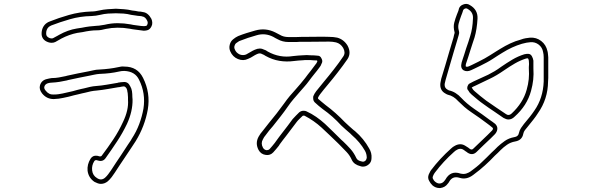

<svg xmlns="http://www.w3.org/2000/svg" viewBox="-20 -843 3040 969"><path d="M240 -627Q232 -627 223 -630Q192 -641 190 -670Q189 -704 212 -724Q222 -732 232 -735Q274 -752 328 -767.5Q382 -783 441 -785Q452 -785 461.5 -786.5Q471 -788 480 -790Q502 -795 523.5 -796.5Q545 -798 565 -799Q585 -798 605.5 -796.5Q626 -795 647 -790Q655 -789 663 -788Q671 -787 679 -785Q690 -785 702 -782Q727 -779 744 -748Q748 -739 748.5 -728.5Q749 -718 744 -709Q736 -693 722 -690Q718 -689 713.5 -688.5Q709 -688 705 -688L690 -690Q677 -692 663 -693.5Q649 -695 635 -698Q572 -709 514 -697Q503 -694 492 -692Q481 -690 470 -690Q452 -690 433.5 -687.5Q415 -685 397 -681Q390 -680 383.5 -679Q377 -678 370 -677Q329 -669 289 -648L284 -645Q272 -638 259 -631Q251 -627 240 -627ZM565 -776Q546 -776 525.5 -774.5Q505 -773 485 -768Q465 -763 441 -762Q385 -761 333 -746Q281 -731 240 -715Q233 -712 226 -707Q212 -694 213 -672Q213 -658 230 -651Q242 -647 249 -651Q255 -654 261 -657.5Q267 -661 273 -664L278 -667Q323 -692 367 -699Q373 -700 379.5 -701Q386 -702 393 -703Q412 -707 431.5 -709.5Q451 -712 470 -713Q479 -713 488.5 -715Q498 -717 508 -718Q541 -726 573.5 -726Q606 -726 639 -720Q652 -717 665.5 -715.5Q679 -714 692 -712L707 -711Q712 -711 715 -712H717Q722 -714 723 -718Q728 -728 723 -738Q714 -758 698 -760Q693 -762 687.5 -762Q682 -762 676 -763Q668 -764 659.5 -765.5Q651 -767 642 -768Q623 -773 603.5 -774.5Q584 -776 565 -776ZM489 85Q481 85 473 82Q465 79 457 75Q427 55 422 19Q419 -13 437 -42Q448 -59 467 -57Q474 -57 481 -54Q487 -53 490 -54.5Q493 -56 494 -58Q525 -99 552.5 -140.5Q580 -182 601 -228Q615 -257 621.5 -285Q628 -313 626 -340V-352Q625 -359 625 -366Q625 -373 623 -380Q623 -388 618 -398Q616 -401 612.5 -404Q609 -407 604 -407Q599 -406 593 -405.5Q587 -405 581 -403H578Q554 -399 525.5 -394Q497 -389 468 -386Q453 -385 438 -382Q423 -379 409 -375L395 -372Q385 -370 374.5 -367Q364 -364 353 -362Q340 -358 326.5 -355Q313 -352 299 -349Q278 -344 251 -343Q215 -343 192 -372Q176 -393 182 -413Q190 -438 216 -444Q223 -446 229 -447Q235 -448 241 -449Q259 -449 276.5 -452Q294 -455 312 -459L319 -461Q346 -467 373 -472.5Q400 -478 427 -483L450 -488Q458 -490 466 -491Q474 -492 481 -492Q535 -495 576 -504Q584 -506 591.5 -507Q599 -508 608 -507Q674 -507 702 -450Q740 -374 726 -291Q711 -206 665 -131Q660 -123 654.5 -115Q649 -107 644 -99L610 -48Q597 -29 584.5 -10Q572 9 559 29Q552 40 543.5 51Q535 62 524 72Q508 85 489 85ZM465 -35Q459 -35 456 -30Q442 -8 445 17Q448 43 470 56Q491 70 510 54Q519 46 526 36.5Q533 27 540 17Q553 -3 565.5 -22Q578 -41 591 -60L625 -112Q630 -120 635.5 -127.5Q641 -135 645 -143Q668 -178 682.5 -216.5Q697 -255 704 -295Q716 -372 682 -440Q662 -483 607 -485Q593 -485 581 -482Q559 -477 535 -474Q511 -471 482 -470Q475 -469 468.5 -468.5Q462 -468 455 -466L431 -461Q405 -456 378 -450.5Q351 -445 324 -439L317 -437Q299 -433 280.5 -430Q262 -427 242 -426Q233 -426 222 -423Q207 -418 204 -406Q201 -397 210 -386Q227 -364 251 -366Q264 -366 274.5 -367.5Q285 -369 295 -371Q308 -374 321.5 -377Q335 -380 348 -383Q359 -386 369.5 -389Q380 -392 390 -394L404 -397Q419 -401 434.5 -404.5Q450 -408 466 -409Q492 -411 518 -415.5Q544 -420 574 -425L576 -426Q583 -427 590 -428Q597 -429 604 -429Q626 -431 637 -408Q644 -396 646 -383Q647 -376 647.5 -368.5Q648 -361 648 -353L649 -341Q650 -281 621 -218Q599 -172 571 -129.5Q543 -87 513 -45Q499 -25 474 -33Q468 -35 466 -35Z M1811 -2Q1808 -2 1805.5 -2.5Q1803 -3 1800 -4Q1767 -12 1756 -35Q1746 -58 1729.5 -75.5Q1713 -93 1695 -111L1686 -120Q1665 -140 1644.5 -160Q1624 -180 1603 -199Q1565 -234 1517 -259Q1510 -261 1506 -257Q1498 -249 1490.5 -242Q1483 -235 1477 -227Q1464 -210 1450.5 -192Q1437 -174 1424 -157Q1416 -147 1408 -136.5Q1400 -126 1392 -115L1387 -107Q1380 -99 1373.5 -90.5Q1367 -82 1359 -74Q1344 -58 1322 -61Q1297 -64 1285 -86Q1267 -120 1285 -153Q1289 -159 1292.5 -165Q1296 -171 1300 -175Q1309 -187 1318.5 -198.5Q1328 -210 1337 -222Q1357 -246 1376.5 -271Q1396 -296 1414 -321Q1428 -341 1443 -359Q1458 -377 1473 -393Q1498 -421 1520 -449Q1527 -458 1533.5 -467Q1540 -476 1547 -484Q1554 -493 1560.5 -502Q1567 -511 1574 -520Q1576 -522 1577.5 -524.5Q1579 -527 1580 -530L1582 -535Q1582 -535 1579 -538Q1572 -538 1563.5 -538.5Q1555 -539 1545 -540H1529Q1525 -540 1520 -540Q1515 -540 1510 -539Q1498 -538 1486.5 -537.5Q1475 -537 1463 -535Q1426 -530 1390 -536Q1354 -542 1320 -561Q1316 -563 1312 -566Q1310 -567 1307.5 -568Q1305 -569 1303 -570Q1292 -577 1277 -570Q1272 -568 1267 -565Q1262 -562 1257 -559Q1247 -552 1232 -546Q1208 -534 1181 -545Q1154 -556 1142 -584Q1135 -600 1139.5 -617.5Q1144 -635 1157 -645Q1169 -655 1182 -661Q1202 -669 1224 -676Q1246 -683 1268 -689Q1321 -704 1370 -679Q1376 -676 1381.5 -673Q1387 -670 1393 -667Q1411 -656 1436 -656H1476Q1484 -656 1491.5 -656.5Q1499 -657 1506 -657H1527Q1556 -657 1584.5 -657.5Q1613 -658 1641 -657Q1652 -657 1662 -656Q1672 -655 1682 -653Q1715 -644 1734 -613Q1754 -576 1734 -545Q1712 -513 1684 -477Q1672 -461 1659.5 -446Q1647 -431 1634 -415Q1624 -403 1614.5 -391.5Q1605 -380 1596 -368Q1592 -363 1589.5 -358.5Q1587 -354 1585 -350Q1585 -349 1585 -347Q1585 -345 1586 -344Q1594 -337 1603.5 -329Q1613 -321 1623 -313Q1650 -293 1674 -271.5Q1698 -250 1720 -227Q1730 -217 1741 -207.5Q1752 -198 1763 -188L1772 -181Q1816 -143 1843 -94Q1857 -71 1855 -45Q1855 -23 1838 -11Q1826 -2 1811 -2ZM1512 -284Q1521 -284 1527 -281Q1553 -269 1576 -253Q1599 -237 1620 -218Q1641 -198 1662 -177.5Q1683 -157 1703 -137L1712 -129Q1731 -111 1748.5 -91.5Q1766 -72 1778 -46Q1784 -32 1806 -28Q1815 -25 1823 -31Q1829 -36 1831 -46Q1831 -66 1822 -82Q1797 -126 1755 -162L1747 -170Q1736 -179 1724.5 -189.5Q1713 -200 1702 -210Q1681 -233 1658 -253.5Q1635 -274 1608 -293Q1598 -301 1587.5 -309.5Q1577 -318 1568 -327Q1562 -333 1561 -341.5Q1560 -350 1561 -357Q1566 -370 1576 -383Q1586 -395 1595.5 -407Q1605 -419 1615 -431Q1628 -446 1640 -461.5Q1652 -477 1665 -493Q1691 -526 1713 -559Q1725 -577 1712 -601Q1699 -623 1676 -629Q1668 -631 1659 -632Q1650 -633 1641 -633Q1613 -633 1584.5 -632.5Q1556 -632 1528 -632H1506Q1499 -632 1492 -632Q1485 -632 1477 -631H1436Q1406 -631 1381 -645Q1375 -648 1369.5 -651Q1364 -654 1359 -657Q1318 -678 1275 -665Q1253 -659 1232 -652Q1211 -645 1191 -637Q1187 -636 1182.5 -632.5Q1178 -629 1173 -626Q1166 -621 1163.5 -611.5Q1161 -602 1165 -594Q1171 -577 1190 -568Q1207 -562 1222 -568Q1233 -574 1245 -581Q1250 -584 1255.5 -587Q1261 -590 1266 -592Q1292 -604 1314 -592Q1317 -591 1319.5 -590Q1322 -589 1325 -587Q1327 -585 1331 -583Q1392 -549 1459 -560Q1472 -562 1484 -562.5Q1496 -563 1508 -564Q1513 -564 1518.5 -564.5Q1524 -565 1528 -565H1529L1546 -564Q1556 -564 1565 -563.5Q1574 -563 1583 -562Q1596 -562 1602 -549Q1610 -535 1604 -524L1602 -520Q1601 -516 1599 -512.5Q1597 -509 1594 -505Q1587 -496 1580.5 -487Q1574 -478 1566 -469Q1559 -461 1552.5 -452Q1546 -443 1539 -434Q1528 -419 1515.5 -405Q1503 -391 1491 -377Q1477 -361 1462 -343.5Q1447 -326 1434 -307Q1416 -281 1396.5 -256Q1377 -231 1357 -206Q1338 -185 1320 -160Q1316 -156 1313 -151Q1310 -146 1307 -140Q1295 -120 1307 -98Q1313 -87 1325 -85Q1328 -85 1332.5 -86Q1337 -87 1341 -91Q1348 -98 1354 -106Q1360 -114 1367 -122L1372 -129Q1380 -140 1388 -151Q1396 -162 1404 -172Q1418 -189 1431 -207Q1444 -225 1457 -242Q1465 -251 1473.5 -259.5Q1482 -268 1490 -276Q1500 -284 1512 -284Z M2198 106Q2178 106 2162 92Q2157 87 2153 81.5Q2149 76 2146 70Q2137 55 2144 37Q2147 32 2149.5 26Q2152 20 2156 15Q2178 -14 2203 -41Q2228 -68 2256 -93Q2265 -102 2277 -108Q2304 -122 2327 -108Q2336 -103 2343 -98Q2346 -95 2352 -91Q2362 -85 2369 -93Q2387 -110 2404.5 -127Q2422 -144 2440 -161L2464 -185Q2468 -189 2468 -195Q2466 -199 2464 -200Q2458 -205 2451 -210.5Q2444 -216 2437 -221Q2418 -235 2399.5 -248.5Q2381 -262 2361 -275Q2340 -289 2323.5 -303.5Q2307 -318 2293 -332Q2269 -359 2240 -365Q2236 -366 2233 -368Q2230 -370 2228 -371Q2202 -385 2202 -415Q2202 -423 2204 -431Q2206 -439 2207 -446Q2218 -481 2228 -515.5Q2238 -550 2248 -584L2265 -641Q2267 -647 2268.5 -652.5Q2270 -658 2271 -664L2272 -668Q2273 -671 2274 -675Q2275 -679 2274 -681Q2267 -707 2272.5 -728.5Q2278 -750 2286 -770Q2289 -778 2292 -785Q2295 -792 2296 -799Q2301 -814 2317 -820Q2336 -828 2352 -817Q2392 -794 2390 -749Q2387 -695 2375 -654Q2370 -639 2365 -624Q2360 -609 2355 -593L2344 -558L2332 -522Q2330 -515 2330.5 -511.5Q2331 -508 2331 -507Q2333 -506 2337 -506Q2341 -506 2348 -509L2363 -516Q2379 -524 2394.5 -531.5Q2410 -539 2426 -548Q2440 -556 2454.5 -565Q2469 -574 2483 -583L2504 -596Q2530 -612 2555.5 -624Q2581 -636 2608 -643Q2621 -648 2633 -650Q2645 -652 2655 -653Q2687 -655 2711.5 -636Q2736 -617 2743 -585Q2745 -578 2745.5 -570Q2746 -562 2747 -554V-468Q2747 -459 2747 -449.5Q2747 -440 2746 -431Q2745 -343 2695 -272Q2685 -256 2672 -239.5Q2659 -223 2642 -202Q2635 -194 2629 -186Q2623 -178 2621 -168Q2615 -135 2580 -129Q2557 -125 2539 -112.5Q2521 -100 2507 -86Q2500 -79 2492.5 -71.5Q2485 -64 2477 -57Q2465 -44 2452.5 -32Q2440 -20 2427 -8Q2414 4 2399 16Q2384 28 2368 40Q2334 66 2298 54Q2264 44 2247 74Q2244 80 2239 85Q2226 103 2202 106ZM2303 -92Q2295 -92 2288 -88Q2278 -83 2271 -76Q2217 -28 2175 28Q2170 34 2165 46Q2162 53 2165 59Q2170 70 2176 74Q2188 84 2200 83Q2213 82 2222 71Q2224 69 2228 63Q2254 16 2304 33Q2321 37 2334 32.5Q2347 28 2355 22Q2370 11 2384.5 -0.5Q2399 -12 2412 -25Q2425 -37 2437 -49Q2449 -61 2461 -73Q2469 -80 2476.5 -87.5Q2484 -95 2491 -102Q2507 -117 2527.5 -131.5Q2548 -146 2576 -151Q2596 -154 2599 -172Q2602 -186 2609.5 -197Q2617 -208 2624 -217Q2641 -237 2654 -253.5Q2667 -270 2677 -285Q2721 -348 2724 -432V-554Q2724 -568 2721 -580Q2717 -604 2698.5 -618Q2680 -632 2657 -630Q2639 -629 2614 -622Q2564 -607 2516 -577L2495 -564Q2481 -555 2466.5 -545.5Q2452 -536 2437 -528Q2421 -519 2405 -511.5Q2389 -504 2373 -496L2358 -489Q2337 -479 2320 -488Q2302 -499 2310 -528Q2313 -538 2316 -547Q2319 -556 2322 -565L2333 -600Q2338 -615 2343.5 -630.5Q2349 -646 2353 -661Q2359 -680 2362.5 -701.5Q2366 -723 2367 -750Q2369 -782 2340 -798Q2334 -803 2325 -799Q2324 -798 2321.5 -796.5Q2319 -795 2318 -793Q2316 -785 2313 -777.5Q2310 -770 2307 -762Q2300 -743 2295 -725Q2290 -707 2296 -687Q2298 -681 2297 -674Q2296 -667 2294 -662L2293 -659Q2290 -646 2286 -635L2269 -578Q2259 -544 2249 -509.5Q2239 -475 2229 -440Q2228 -434 2226 -427.5Q2224 -421 2224 -415Q2224 -399 2238 -391Q2240 -390 2242 -389Q2244 -388 2245 -387Q2280 -380 2309 -348Q2322 -334 2338 -320.5Q2354 -307 2374 -293Q2394 -280 2412.5 -266.5Q2431 -253 2450 -239Q2458 -234 2465 -228.5Q2472 -223 2479 -218Q2489 -208 2490 -197Q2491 -184 2482 -171Q2478 -167 2477 -165L2456 -144Q2438 -128 2420.5 -110.5Q2403 -93 2385 -76Q2364 -56 2339 -73Q2337 -75 2334.5 -76.5Q2332 -78 2329 -80Q2326 -82 2323 -84.5Q2320 -87 2316 -89Q2310 -92 2303 -92ZM2546 -240Q2535 -240 2521 -248Q2499 -264 2473 -281Q2447 -298 2421 -317Q2405 -328 2390 -340.5Q2375 -353 2360 -366L2357 -369Q2353 -372 2350 -376Q2347 -380 2345 -384Q2344 -386 2343 -387Q2342 -388 2341 -389Q2338 -394 2338 -398.5Q2338 -403 2339 -406Q2340 -408 2342 -413Q2344 -418 2349 -421Q2354 -424 2359.5 -426.5Q2365 -429 2370 -432Q2389 -440 2407 -449Q2425 -458 2444 -466Q2460 -474 2476 -483.5Q2492 -493 2511 -507Q2537 -525 2565.5 -542Q2594 -559 2626 -569Q2638 -572 2648 -571Q2659 -570 2665 -558Q2670 -549 2672 -537V-498Q2674 -468 2671 -440.5Q2668 -413 2660 -384Q2640 -310 2577 -254Q2563 -240 2546 -240ZM2361 -401Q2362 -400 2362.5 -399Q2363 -398 2364 -396Q2368 -389 2372 -386L2375 -383Q2389 -371 2404 -358.5Q2419 -346 2434 -335Q2460 -317 2485.5 -299.5Q2511 -282 2534 -267Q2548 -257 2562 -270Q2620 -324 2638 -390Q2646 -418 2648.5 -443.5Q2651 -469 2649 -497V-505Q2651 -519 2649 -536Q2649 -541 2645 -548Q2642 -549 2639 -548.5Q2636 -548 2633 -547Q2605 -538 2579 -523Q2553 -508 2524 -488Q2485 -461 2453 -446Q2435 -437 2416.5 -428.5Q2398 -420 2380 -411Q2370 -407 2360 -401Z"/></svg>

Font: Shizuru
Style: Regular
Weight: 400
Version: Version 1.000